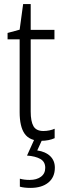

<svg xmlns="http://www.w3.org/2000/svg" viewBox="-20 -678 306 938"><path d="M192 -38Q207 -38 221.5 -41Q236 -44 247 -49V-3Q234 3 217 6.5Q200 10 180 10Q125 10 100.5 -24.5Q76 -59 76 -130V-486H17V-517L76 -533L93 -658H130V-532H246V-486H130V-133Q130 -85 143.5 -61.5Q157 -38 192 -38ZM248 141Q248 188 216 214Q184 240 129 240Q98 240 77 234V195Q98 201 125 201Q159 201 180 185.5Q201 170 201 142Q201 112 177 98.5Q153 85 112 82L149 0H188L162 57Q203 63 225.5 85Q248 107 248 141Z"/></svg>

Font: Noto Sans Condensed Light
Style: Regular
Weight: 300
Width: 3
Designer: Monotype Design Team
Foundry: Monotype Imaging Inc.
Version: Version 2.013; ttfautohint (v1.8.4.7-5d5b)